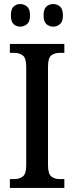

<svg xmlns="http://www.w3.org/2000/svg" viewBox="-20 -932 367 952"><path d="M29 0V-44H51Q75 -44 92.5 -56.5Q110 -69 110 -112V-601Q110 -645 92.5 -657.5Q75 -670 51 -670H29V-714H299V-670H276Q251 -670 234.5 -657.5Q218 -645 218 -601V-112Q218 -70 234.5 -57Q251 -44 276 -44H299V0ZM244 -800Q224 -800 210 -812.5Q196 -825 196 -855Q196 -887 210 -899.5Q224 -912 244 -912Q263 -912 277.5 -899.5Q292 -887 292 -855Q292 -825 277.5 -812.5Q263 -800 244 -800ZM80 -800Q61 -800 47.5 -812.5Q34 -825 34 -855Q34 -887 47.5 -899.5Q61 -912 80 -912Q99 -912 114 -899.5Q129 -887 129 -855Q129 -825 114 -812.5Q99 -800 80 -800Z"/></svg>

Font: Noto Serif Armenian Condensed Medium
Style: Regular
Weight: 500
Width: 3
Designer: Monotype Design Team
Foundry: Monotype Imaging Inc.
Version: Version 2.008; ttfautohint (v1.8.4.7-5d5b)